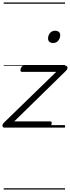

<svg xmlns="http://www.w3.org/2000/svg" viewBox="-30 -1030 565 1550"><path d="M8 0Q-10 0 -10 -14Q-10 -28 0 -38L424 -450H148Q139 -450 136 -456Q133 -462 137 -475Q141 -487 147.5 -493.5Q154 -500 163 -500H497Q507 -500 511.5 -493.5Q516 -487 514.5 -478Q513 -469 504 -460L85 -50H375Q384 -50 386.5 -44Q389 -38 385 -23Q382 -12 375.5 -6Q369 0 359 0ZM399 -683Q381 -683 369.5 -692Q358 -701 358 -719Q358 -743 373 -762.5Q388 -782 416 -782Q433 -782 444.5 -773Q456 -764 456 -745Q456 -722 441 -702.5Q426 -683 399 -683ZM0 490H495V500H0ZM0 -20H495V0H0ZM0 -505H495V-500H0ZM0 -1010H495V-1000H0Z"/></svg>

Font: Playwrite BE VLG Guides
Style: Regular
Weight: 400
Designer: Veronika Burian, José Scaglione
Foundry: TypeTogether
Version: Version 1.003